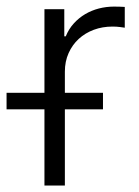

<svg xmlns="http://www.w3.org/2000/svg" viewBox="-54 -574 430 594"><path d="M83.5 -286.9V-545.5H144.9V-461.6H149.5Q158.7 -484.4 174.4 -501.6Q190 -518.8 209.7 -530.4Q229.4 -541.9 252.1 -547.8Q274.9 -553.6 298.7 -553.6Q306.5 -553.6 316.1 -553.3Q325.6 -552.9 332 -552.6V-488.3Q327.8 -489 317.1 -490.4Q306.5 -491.8 294 -491.8Q263.1 -491.8 236.3 -481.9Q209.5 -471.9 189.6 -453.7Q169.7 -435.4 158.2 -409.6Q146.7 -383.9 146.7 -352.3V-286.9H264.6V-235.8H146.7V0H83.5V-235.8H-33.7V-286.9Z"/></svg>

Font: Inter P Light
Style: Regular
Weight: 300
Designer: Rasmus Andersson
Foundry: rsms
Version: Version 3.018;git-588b23468